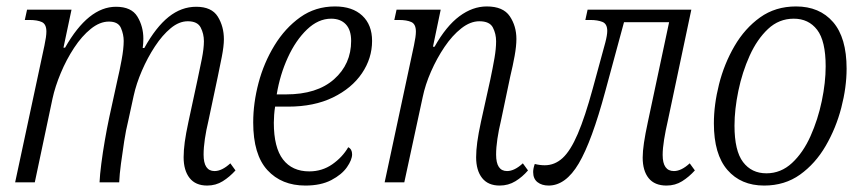

<svg xmlns="http://www.w3.org/2000/svg" viewBox="-20 -566 2683 596"><path d="M623 10Q587 10 568.5 -13.5Q550 -37 550 -78Q550 -99 553.5 -125Q557 -151 565 -188L593 -318Q600 -350 606.5 -383Q613 -416 613 -438Q613 -461 603 -480.5Q593 -500 563 -500Q536 -500 510 -478.5Q484 -457 461 -422Q438 -387 420.5 -346.5Q403 -306 395 -269L378 -191Q371 -163 365.5 -127.5Q360 -92 355.5 -58Q351 -24 350 0H289Q290 -23 294.5 -58Q299 -93 305.5 -130.5Q312 -168 319 -201L345 -320Q351 -345 357.5 -380Q364 -415 364 -439Q364 -459 355.5 -479Q347 -499 318 -499Q290 -499 262 -476.5Q234 -454 210 -417.5Q186 -381 168.5 -339Q151 -297 143 -260L88 0H27L118 -425Q124 -453 124 -468Q124 -491 110 -497.5Q96 -504 71 -504H57L64 -536H202L177 -418H182Q254 -545 340 -545Q388 -545 406.5 -514.5Q425 -484 425 -446Q425 -439 424.5 -431.5Q424 -424 423 -417H428Q464 -482 503.5 -513.5Q543 -545 589 -545Q637 -545 656 -514.5Q675 -484 675 -444Q675 -423 668.5 -389.5Q662 -356 656 -328L627 -191Q620 -162 616 -135Q612 -108 612 -86Q612 -35 646 -35Q669 -35 695 -59L711 -37Q693 -17 671.5 -3.5Q650 10 623 10Z M928 10Q854 10 810 -38Q766 -86 766 -186Q766 -246 782.5 -308.5Q799 -371 832 -425Q865 -479 912 -512.5Q959 -546 1020 -546Q1074 -546 1104.5 -517.5Q1135 -489 1135 -439Q1135 -385 1103.5 -338.5Q1072 -292 1013.5 -263.5Q955 -235 874 -235H834Q832 -223 831 -209.5Q830 -196 830 -185Q830 -108 858.5 -71Q887 -34 940 -34Q980 -34 1011.5 -56Q1043 -78 1061 -109Q1073 -103 1073 -87Q1073 -70 1057 -47Q1041 -24 1008.5 -7Q976 10 928 10ZM839 -273H868Q964 -273 1017 -320Q1070 -367 1070 -439Q1070 -473 1053.5 -490.5Q1037 -508 1008 -508Q968 -508 933 -474.5Q898 -441 873.5 -387.5Q849 -334 839 -273Z M1531 10Q1495 10 1476.5 -13.5Q1458 -37 1458 -78Q1458 -99 1461.5 -125Q1465 -151 1473 -188L1502 -319Q1510 -357 1515 -386Q1520 -415 1520 -438Q1520 -461 1510 -480.5Q1500 -500 1468 -500Q1440 -500 1412 -478Q1384 -456 1360 -420.5Q1336 -385 1318 -344Q1300 -303 1292 -264L1235 0H1174L1265 -425Q1271 -453 1271 -468Q1271 -491 1257 -497.5Q1243 -504 1218 -504H1204L1211 -536H1348L1324 -421H1329Q1365 -485 1406 -515.5Q1447 -546 1491 -546Q1542 -546 1562.5 -515.5Q1583 -485 1583 -445Q1583 -423 1577.5 -392.5Q1572 -362 1564 -329L1535 -191Q1528 -162 1524 -135Q1520 -108 1520 -86Q1520 -35 1554 -35Q1577 -35 1603 -59L1619 -37Q1602 -17 1580 -3.5Q1558 10 1531 10Z M1683 10Q1662 10 1648.5 -0.5Q1635 -11 1635 -32Q1635 -43 1640 -57Q1656 -53 1671 -53Q1702 -53 1726.5 -75.5Q1751 -98 1773.5 -150.5Q1796 -203 1820 -291L1859 -434Q1865 -457 1865 -470Q1865 -492 1850 -498Q1835 -504 1812 -504H1797L1804 -536H2126L2053 -191Q2046 -161 2041.5 -133Q2037 -105 2037 -85Q2037 -35 2072 -35Q2095 -35 2121 -59L2137 -37Q2119 -17 2097.5 -3.5Q2076 10 2049 10Q2012 10 1993.5 -13Q1975 -36 1975 -77Q1975 -96 1979 -123Q1983 -150 1991 -187L2057 -497H1917L1859 -283Q1817 -127 1776.5 -58.5Q1736 10 1683 10Z M2352 10Q2280 10 2238 -38.5Q2196 -87 2196 -183Q2196 -241 2212 -304.5Q2228 -368 2260 -423Q2292 -478 2339.5 -512Q2387 -546 2451 -546Q2524 -546 2566 -497.5Q2608 -449 2608 -353Q2608 -295 2591.5 -231.5Q2575 -168 2543 -113Q2511 -58 2463.5 -24Q2416 10 2352 10ZM2359 -28Q2404 -28 2438.5 -60Q2473 -92 2496 -143.5Q2519 -195 2531 -252.5Q2543 -310 2543 -360Q2543 -439 2516.5 -473.5Q2490 -508 2444 -508Q2398 -508 2364 -476Q2330 -444 2307 -393Q2284 -342 2272 -284Q2260 -226 2260 -176Q2260 -98 2286.5 -63Q2313 -28 2359 -28Z"/></svg>

Font: Noto Serif Condensed Light
Style: Italic
Weight: 300
Width: 3
Italic angle: -12°
Designer: Monotype Design Team
Foundry: Monotype Imaging Inc.
Version: Version 2.014; ttfautohint (v1.8.4.7-5d5b)